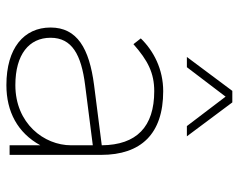

<svg xmlns="http://www.w3.org/2000/svg" viewBox="-93 -643 746 600"><g transform="rotate(90 280.0 -343.0)"><path d="M246 10C329 10 395 -25 434 -96V0H464V-286C464 -411 398 -480 265 -480C196 -480 139 -450 100 -410L118 -387C169 -432 208 -452 265 -452C376 -452 433 -397 434 -288L246 -264C131 -249 66 -211 66 -128C66 -45 130 10 246 10ZM246 -18C150 -18 98 -61 98 -128C98 -195 151 -224 246 -236L434 -260V-192C434 -108 366 -18 246 -18ZM406 -554 300 -696H264L158 -554H190L282 -675L374 -554Z"/></g></svg>

Font: Gantari Thin
Style: Regular
Weight: 250
Designer: Anugrah Pasau
Foundry: Lafontype
Version: Version 1.000